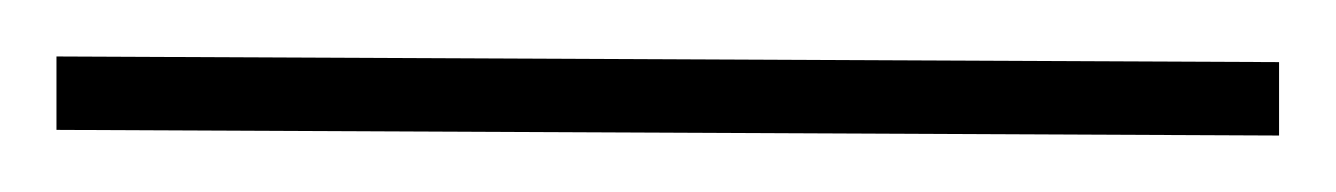

<svg xmlns="http://www.w3.org/2000/svg" viewBox="-50 47 473 68"><path d="M403 69V95L-30 93V67Z"/></svg>

Font: Arima Madurai Thin
Style: Regular
Weight: 250
Designer: Joana Correia and Natanael Gama
Foundry: NDISCOVER
Version: Version 1.019; ttfautohint (v1.5) -l 7 -r 28 -G 50 -x 13 -D 